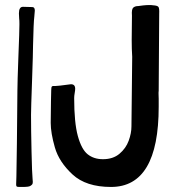

<svg xmlns="http://www.w3.org/2000/svg" viewBox="-20 -734 722 761"><path d="M388 -103Q428 -103 453.5 -124.5Q479 -146 490 -176Q501 -206 501 -233L504 -509Q502 -539 502 -575L503 -672Q501 -697 508 -703.5Q515 -710 528 -710Q534 -711 547 -712.5Q560 -714 571 -714Q582 -714 587 -713Q604 -712 608 -706.5Q612 -701 611 -680L609 -374Q608 -367 608.5 -358.5Q609 -350 609 -343V-311Q609 7 420 7Q321 7 267.5 -42.5Q214 -92 197.5 -149.5Q181 -207 181 -247L182 -333Q183 -352 183 -376Q183 -389 186 -391.5Q189 -394 198 -393Q209 -393 260 -400Q278 -401 278 -382Q278 -376 276 -365Q274 -354 274 -345Q274 -248 288.5 -195Q303 -142 327.5 -122.5Q352 -103 388 -103ZM111 -555Q111 -527 107 -413Q103 -303 103 -279Q103 -221 105 -132.5Q107 -44 109 -27Q110 -21 110 -13Q110 -6 107.5 -3Q105 0 100 3Q94 7 69 7Q65 7 56.5 7Q48 7 46 5Q44 3 44 -3L45 -35L47 -166L49 -376Q49 -406 53 -512Q54 -537 56 -593.5Q58 -650 56 -660L55 -681Q55 -707 71 -707L108 -706Q118 -706 118 -692Q118 -687 117 -680.5Q116 -674 116 -668Q113 -646 111 -555Z"/></svg>

Font: Barrio
Style: Regular
Weight: 400
Designer: Pablo Cosgaya & Sergio Jimenez
Foundry: Pablo Cosgaya & Sergio Jimenez
Version: Version 1.005